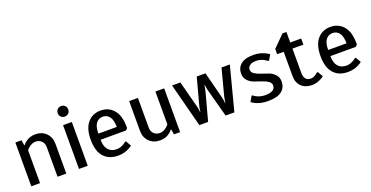

<svg xmlns="http://www.w3.org/2000/svg" viewBox="-29 -1375 3982 2061"><g transform="rotate(-20 1962.5 -345.0)"><path d="M75 0V-500H145L155 -440H160Q171 -456 195 -475Q244 -510 305 -510Q380 -510 427.5 -462.5Q475 -415 475 -340V0H375V-340Q375 -382 348.5 -408.5Q322 -435 280 -435Q243 -435 205 -405Q188 -392 175 -375V0Z M713 -597Q696 -580 670 -580Q644 -580 627 -597Q610 -614 610 -640Q610 -666 627 -683Q644 -700 670 -700Q696 -700 713 -683Q730 -666 730 -640Q730 -614 713 -597ZM620 0V-500H720V0Z M1065 10Q961 10 903 -56Q845 -122 845 -250Q845 -377 901 -443.5Q957 -510 1050 -510Q1143 -510 1199 -443.5Q1255 -377 1255 -250V-235L1235 -215H945Q945 -138 979 -99Q1013 -60 1075 -60Q1112 -60 1152 -82Q1173 -94 1185 -105H1195L1230 -45Q1212 -30 1185 -17Q1133 10 1065 10ZM945 -285H1155Q1155 -364 1126.5 -402Q1098 -440 1050 -440Q1002 -440 973.5 -402Q945 -364 945 -285Z M1545 10Q1470 10 1422.5 -37.5Q1375 -85 1375 -160V-500H1475V-160Q1475 -118 1501.5 -91.5Q1528 -65 1570 -65Q1607 -65 1645 -95Q1662 -108 1675 -125V-500H1775V0H1705L1695 -60H1690Q1676 -40 1655 -25Q1611 10 1545 10Z M1995 0 1865 -500H1960L2040 -195Q2042 -187 2044.5 -171.5Q2047 -156 2048 -151L2050 -130H2054Q2054 -137 2056 -151Q2057 -156 2060 -171.5Q2063 -187 2065 -195L2147 -500H2247L2325 -195Q2327 -187 2329.5 -171.5Q2332 -156 2333 -151L2336 -130H2340Q2340 -137 2342 -151Q2347 -182 2350 -195L2430 -500H2525L2395 0H2295L2210 -315Q2205 -331 2201 -359L2197 -385H2193L2189 -359Q2187 -342 2180 -315L2095 0Z M2780 10Q2698 10 2642 -17Q2613 -30 2595 -45L2630 -105H2640Q2651 -95 2675 -82Q2721 -60 2770 -60Q2885 -60 2885 -130Q2885 -160 2856 -179.5Q2827 -199 2786 -212Q2745 -225 2704 -240Q2663 -255 2634 -286.5Q2605 -318 2605 -365Q2605 -432 2652.5 -471Q2700 -510 2795 -510Q2866 -510 2924 -482Q2952 -469 2970 -455L2935 -395H2925Q2910 -406 2891 -417Q2847 -440 2805 -440Q2755 -440 2730 -421.5Q2705 -403 2705 -375Q2705 -345 2734 -325.5Q2763 -306 2804 -293Q2845 -280 2886 -265Q2927 -250 2956 -218.5Q2985 -187 2985 -140Q2985 -69 2935 -29.5Q2885 10 2780 10Z M3280 10Q3205 10 3160 -34Q3115 -78 3115 -150V-430H3040V-490L3170 -620H3215V-500H3340V-430H3215V-150Q3215 -106 3235 -83Q3255 -60 3290 -60Q3320 -60 3349 -80Q3362 -89 3375 -100H3385L3420 -40Q3398 -23 3380 -15Q3332 10 3280 10Z M3690 10Q3586 10 3528 -56Q3470 -122 3470 -250Q3470 -377 3526 -443.5Q3582 -510 3675 -510Q3768 -510 3824 -443.5Q3880 -377 3880 -250V-235L3860 -215H3570Q3570 -138 3604 -99Q3638 -60 3700 -60Q3737 -60 3777 -82Q3798 -94 3810 -105H3820L3855 -45Q3837 -30 3810 -17Q3758 10 3690 10ZM3570 -285H3780Q3780 -364 3751.5 -402Q3723 -440 3675 -440Q3627 -440 3598.5 -402Q3570 -364 3570 -285Z"/></g></svg>

Font: Scada
Style: Regular
Weight: 400
Designer: Jovanny Lemonad
Foundry: Jovanny Lemonad
Version: Version 4.100;PS 004.100;hotconv 1.0.88;makeotf.lib2.5.64775